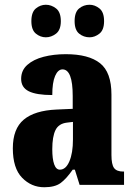

<svg xmlns="http://www.w3.org/2000/svg" viewBox="-20 -778 563 808"><path d="M166 10Q112 10 73 -30Q34 -70 34 -154Q34 -236 80 -274.5Q126 -313 218 -317L286 -320V-374Q286 -486 243 -486Q224 -486 212 -458.5Q200 -431 200 -378Q133 -378 101 -394Q69 -410 69 -446Q69 -482 95 -505Q121 -528 163.5 -539Q206 -550 257 -550Q353 -550 401 -512Q449 -474 449 -380V-126Q449 -86 460 -71Q471 -56 499 -56H502V0H315L295 -64H286Q258 -24 234 -7Q210 10 166 10ZM232 -64Q257 -64 272 -99Q287 -134 287 -191V-265L262 -262Q227 -258 213.5 -230.5Q200 -203 200 -150Q200 -109 208 -86.5Q216 -64 232 -64ZM357 -621Q332 -621 313 -636.5Q294 -652 294 -689Q294 -727 313 -742.5Q332 -758 357 -758Q379 -758 398.5 -742.5Q418 -727 418 -689Q418 -652 398.5 -636.5Q379 -621 357 -621ZM173 -621Q150 -621 131 -636.5Q112 -652 112 -689Q112 -727 131 -742.5Q150 -758 173 -758Q196 -758 216 -742.5Q236 -727 236 -689Q236 -652 216 -636.5Q196 -621 173 -621Z"/></svg>

Font: Noto Serif ExtraCondensed Black
Style: Regular
Weight: 900
Width: 2
Designer: Monotype Design Team
Foundry: Monotype Imaging Inc.
Version: Version 2.015; ttfautohint (v1.8.4.7-5d5b)